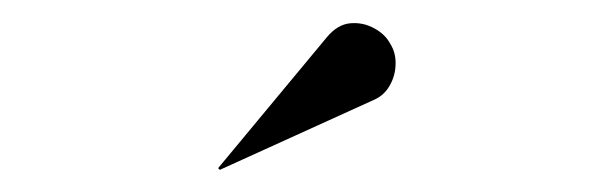

<svg xmlns="http://www.w3.org/2000/svg" viewBox="-20 -996 540 169"><path d="M173.5 -846.5 172 -848 267.5 -963Q277 -974.5 288.2 -975.5Q299.5 -976.5 309.2 -971.2Q319 -966 323.5 -957.5Q328.5 -949.5 328.2 -939.5Q328 -929.5 323.2 -921Q318.5 -912.5 310 -908.5Z"/></svg>

Font: Bodoni Moda 72pt
Style: Regular
Weight: 400
Designer: Owen Earl
Foundry: indestructible type
Version: Version 2.005